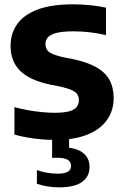

<svg xmlns="http://www.w3.org/2000/svg" viewBox="-20 -622 560 864"><path d="M227 7.5Q178.5 7.5 130.8 1Q83 -5.5 45 -16.5V-140Q74 -132 106 -126.2Q138 -120.5 168.8 -117.5Q199.5 -114.5 225.5 -114.5Q267.5 -114.5 291.5 -121.2Q315.5 -128 325.2 -140.8Q335 -153.5 335 -171.5Q335 -186 328.2 -197Q321.5 -208 302.8 -216.5Q284 -225 249 -233L205 -241.5Q113 -261 70.2 -303.8Q27.5 -346.5 27.5 -415.5Q27.5 -470 56.5 -512.2Q85.5 -554.5 147.5 -578.5Q209.5 -602.5 308 -602.5Q348 -602.5 387 -598.5Q426 -594.5 457 -587.5V-464Q423.5 -472 386.5 -476.5Q349.5 -481 312 -481Q261.5 -481 233.8 -473.8Q206 -466.5 195.2 -453.8Q184.5 -441 184.5 -424Q184.5 -402 199.2 -389.2Q214 -376.5 262 -365L306 -356.5Q371 -343 412 -320.2Q453 -297.5 472.2 -263Q491.5 -228.5 491.5 -180.5Q491.5 -125.5 462 -83Q432.5 -40.5 373.8 -16.5Q315 7.5 227 7.5ZM247 221Q219 221 193.5 216.8Q168 212.5 146 205V143.5Q169.5 152 194 155.8Q218.5 159.5 239.5 159.5Q268.5 159.5 284 151.5Q299.5 143.5 299.5 124.5Q299.5 105 283.8 96.5Q268 88 238.5 88H214.5V-10H291V64L257 41Q319 41 351 64Q383 87 383 130Q383 172 349.5 196.5Q316 221 247 221Z"/></svg>

Font: Encode Sans SC Condensed Thin
Style: Bold
Weight: 700
Version: Version 3.002